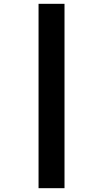

<svg xmlns="http://www.w3.org/2000/svg" viewBox="-20 -843 540 1006"><path d="M182 143V-823H318V143Z"/></svg>

Font: Iosevka Curly Heavy
Style: Regular
Weight: 900
Monospace: yes
Designer: Belleve Invis
Foundry: Belleve Invis
Version: Version 22.1.2; ttfautohint (v1.8.4)